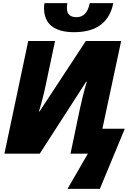

<svg xmlns="http://www.w3.org/2000/svg" viewBox="-20 -974 844 1217"><path d="M450 -770C602 -770 676 -842 698 -954H549C536 -891 507 -865 464 -865C427 -865 404 -883 404 -922C404 -931 405 -943 407 -954H262C260 -945 259 -931 259 -924C259 -824 321 -770 450 -770ZM408 223H613L771 -158H629L748 -714H524L231 -268H227C245 -327 260 -387 269 -431L329 -714H159L8 0H232L526 -456H530C510 -389 496 -328 486 -282L427 0H537Z"/></svg>

Font: Noto Sans SemiCondensed Black
Style: Italic
Weight: 900
Width: 4
Italic angle: -12°
Designer: Monotype Design Team
Foundry: Monotype Imaging Inc.
Version: Version 2.013